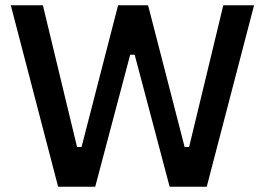

<svg xmlns="http://www.w3.org/2000/svg" viewBox="-20 -710 1007 730"><path d="M21 -690H143L273 -151H290L429 -690H543L682 -151H699L829 -690H946L766 0H625L492 -502H475L342 0H201Z"/></svg>

Font: Mozilla Text BETA SemiBold
Style: Regular
Weight: 600
Designer: Studio DRAMA
Foundry: Studio DRAMA
Version: Version 0.100